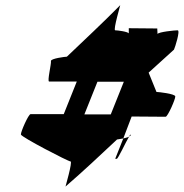

<svg xmlns="http://www.w3.org/2000/svg" viewBox="-20 -728 703 735"><path d="M60 -213C62 -203 241 -110 250 -110C259 -110 228 -6 231 -14C298 -72 363 -133 428 -194C430 -194 442 -196 452 -198L484 -282L614 -281C622 -281 652 -349 651 -359C650 -369 587 -376 579 -376L549 -450L646 -538C650 -546 671 -612 660 -612C649 -612 588 -606 583 -598L582 -619L473 -620V-600C470 -607 429 -612 421 -612C412 -612 443 -715 440 -708C374 -641 304 -576 236 -511C230 -511 173 -504 175 -494C177 -484 160 -416 168 -416H274L224 -291H97C89 -291 59 -223 60 -213ZM303 -290 353 -415H454L404 -290ZM421 -120H427C432 -120 461 -183 474 -205C469 -202 460 -200 452 -198ZM474 -205C477 -207 482 -210 481 -212C480 -214 477 -211 474 -205Z"/></svg>

Font: Ampere
Style: SCCndIta
Weight: 400
Version: Version 1